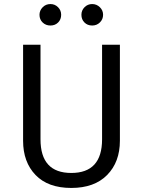

<svg xmlns="http://www.w3.org/2000/svg" viewBox="-20 -916 705 948"><path d="M229 -896Q251 -896 266.5 -880.5Q282 -865 282 -843Q282 -820 267 -805Q252 -790 229 -790Q206 -790 190.5 -805Q175 -820 175 -843Q175 -864 190.5 -880Q206 -896 229 -896ZM382 -843Q382 -865 397.5 -880.5Q413 -896 435 -896Q457 -896 473 -880.5Q489 -865 489 -843Q489 -821 473.5 -805.5Q458 -790 435 -790Q412 -790 397 -805Q382 -820 382 -843ZM572 -695V-221Q572 -116 509 -52Q446 12 332 12Q217 12 155.5 -52Q94 -116 94 -221V-695H180V-228Q180 -62 332 -62Q484 -62 484 -228V-695Z"/></svg>

Font: Sedus Text
Style: Regular
Weight: 400
Designer: TypeMates
Foundry: TypeMates, Runge Thomsen GbR
Version: Version 4.202;PS 004.202;hotconv 1.0.88;makeotf.lib2.5.64775